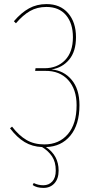

<svg xmlns="http://www.w3.org/2000/svg" viewBox="-20 -711 460 940"><path d="M205 9Q267 50 267 124Q267 164 246.5 186.5Q226 209 193 209Q160 209 140 195L145 185Q167 196 192 196Q219 196 236 177.5Q253 159 253 124Q253 82 235 55Q217 28 186 9Q138 7 100.5 -15.5Q63 -38 29 -83L39 -91Q73 -47 110 -25.5Q147 -4 197 -4Q269 -4 312 -54Q355 -104 355 -196Q355 -274 313.5 -319.5Q272 -365 201 -364H152L154 -377H198Q260 -377 298.5 -416.5Q337 -456 337 -529Q337 -597 303 -637Q269 -677 207 -677Q162 -677 127 -657Q92 -637 58 -597L48 -607Q84 -649 122 -670Q160 -691 208 -691Q275 -691 313.5 -646.5Q352 -602 352 -529Q352 -459 318.5 -419Q285 -379 232 -371Q292 -366 330.5 -320.5Q369 -275 369 -196Q369 -101 324.5 -47Q280 7 205 9Z"/></svg>

Font: Fira Sans Compressed Hair
Style: Regular
Weight: 100
Width: 1
Designer: bBox Type GmbH & Carrois Corporate GbR & Edenspiekermann AG
Foundry: bBox Type GmbH & Carrois Corporate GbR & Edenspiekermann AG
Version: Version 4.301